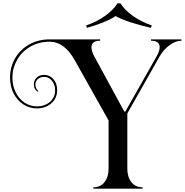

<svg xmlns="http://www.w3.org/2000/svg" viewBox="-20 -1031 1105 1146"><path d="M1063 -788Q1028 -788 991.5 -761Q955 -734 932 -693L740 -354V-23Q740 25 764 56Q788 87 831 87V95H537V87Q580 87 604 56Q628 25 628 -23V-312L427 -670Q365 -782 277 -782Q212 -782 161 -752.5Q110 -723 82 -673.5Q54 -624 54 -568Q54 -520 73.5 -480.5Q93 -441 126.5 -418.5Q160 -396 201 -396Q246 -396 277.5 -422.5Q309 -449 309 -493Q309 -525 290.5 -548.5Q272 -572 244 -572Q221 -572 206 -559Q191 -546 191 -526Q191 -514 196.5 -503.5Q202 -493 209 -487L206 -483Q182 -497 182 -526Q182 -551 198.5 -567.5Q215 -584 244 -584Q276 -584 298.5 -559Q321 -534 321 -493Q321 -444 286 -414Q251 -384 201 -384Q157 -384 120.5 -407Q84 -430 62 -472Q40 -514 40 -568Q40 -630 70 -682.5Q100 -735 154 -765.5Q208 -796 277 -796H578V-788Q526 -788 526 -749Q526 -725 544 -692L722 -365H728L914 -693Q933 -726 933 -749Q933 -788 881 -788V-796H1063ZM886 -879 881 -865Q821 -878 762.5 -897Q704 -916 670 -935Q642 -916 594.5 -897Q547 -878 499 -865L494 -879Q558 -901 607.5 -936.5Q657 -972 681 -1011H699Q723 -972 772.5 -936.5Q822 -901 886 -879Z"/></svg>

Font: Myanmar April Display
Style: Regular
Weight: 400
Designer: Khon Soe Zaw Thu
Foundry: Myanmar OS
Version: Version 2.50 April 12, 2019